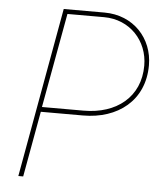

<svg xmlns="http://www.w3.org/2000/svg" viewBox="-51 -744 654 789"><g transform="rotate(5 276.0 -350.0)"><path d="M54 0H74L123 -271H297C440 -271 549 -354 549 -500C549 -611 468 -700 348 -700H180ZM126 -291 197 -681H348C455 -681 530 -599 530 -497C530 -367 433 -291 298 -291Z"/></g></svg>

Font: Fixel Text 20240404 Thin
Style: Italic
Weight: 100
Width: 4
Italic angle: -10°
Designer: AlfaBravo + MacPaw
Foundry: Kyrylo Tkachov, Marchela Mozhyna, Serhii Makarenko, Maria Weinstein, Zakhar Kryvoshyya
Version: Version 1.211;Glyphs 3.2 (3225)